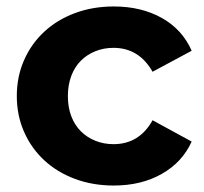

<svg xmlns="http://www.w3.org/2000/svg" viewBox="-20 -566 631 594"><path d="M32 -269Q32 -329 54.5 -380Q77 -431 117 -468Q157 -505 212 -525.5Q267 -546 332 -546Q417 -546 480.5 -510.5Q544 -475 573 -409L452 -344Q410 -418 331 -418Q301 -418 275 -407.5Q249 -397 230 -378Q211 -359 200.5 -331Q190 -303 190 -269Q190 -234 200.5 -206.5Q211 -179 230 -160Q249 -141 275 -130.5Q301 -120 331 -120Q411 -120 452 -194L573 -128Q544 -64 480.5 -28Q417 8 332 8Q267 8 212 -12.5Q157 -33 117 -70Q77 -107 54.5 -158Q32 -209 32 -269Z"/></svg>

Font: CMG Sans
Style: Bold
Weight: 700
Designer: Julieta Ulanovsky
Foundry: Julieta Ulanovsky
Version: Version 7.200